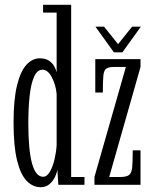

<svg xmlns="http://www.w3.org/2000/svg" viewBox="-20 -770 645 800"><path d="M149.5 10Q116.5 10 91 -16.5Q65.5 -43 51 -102Q36.5 -161 36.5 -259Q36.5 -355.5 51 -414.5Q65.5 -473.5 90.2 -500.2Q115 -527 145.5 -527Q169.5 -527 184.2 -517Q199 -507 206.2 -493.2Q213.5 -479.5 216 -469V-717.5H159.5V-750H276.5V-32.5H332V0H223L219 -64Q217.5 -51 209.5 -33.5Q201.5 -16 186.5 -3Q171.5 10 149.5 10ZM159.5 -33.5Q175.5 -33.5 187.5 -53.8Q199.5 -74 206.8 -104.5Q214 -135 216 -164.5V-378.5Q212.5 -416.5 196 -448Q179.5 -479.5 157 -479.5Q135 -479.5 122 -450.2Q109 -421 103.5 -370.5Q98 -320 98 -257Q98 -33.5 159.5 -33.5ZM373.5 0V-32.5L504.5 -491H455Q432 -491 422.2 -483.5Q412.5 -476 410.5 -453.2Q408.5 -430.5 408.5 -384.5H377V-523.5H565.5V-491L435 -32.5H480.5Q506.5 -32.5 517.5 -40.8Q528.5 -49 530.8 -72.8Q533 -96.5 533 -143.5H565.5V0ZM454.5 -552 377.5 -659H413.5L472 -586L530.5 -659H567L490 -552Z"/></svg>

Font: Imbue 10pt Light
Style: Regular
Weight: 300
Designer: Tyler Finck
Foundry: Etcetera Type Company
Version: Version 1.102; ttfautohint (v1.8.3)